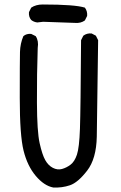

<svg xmlns="http://www.w3.org/2000/svg" viewBox="-20 -829 540 855"><path d="M217 6Q176 -2 139 -46Q102 -90 85 -158Q68 -226 68 -393Q68 -560 69 -597.5Q70 -635 84 -668Q98 -680 119 -678L139 -668Q153 -647 148 -616Q144 -501 144.5 -372Q145 -243 156.5 -191.5Q168 -140 181.5 -116Q195 -92 215.5 -81.5Q236 -71 256 -76.5Q276 -82 294 -95.5Q312 -109 322.5 -140Q333 -171 336 -255Q339 -339 341 -650L351 -670Q367 -682 388 -680L407 -670L417 -650Q413 -319 411 -220.5Q409 -122 368 -69Q327 -16 291.5 -4Q256 8 217 6ZM315 -727 172 -732 146 -729Q130 -731 119 -740Q107 -754 109 -775L119 -795Q140 -809 170 -809Q314 -809 358 -795Q370 -779 368 -758L358 -738Q340 -725 315 -727Z"/></svg>

Font: NaniFont Regular
Style: Regular
Weight: 400
Designer: Nanigashitei
Version: Version 1.036